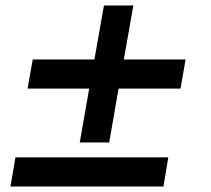

<svg xmlns="http://www.w3.org/2000/svg" viewBox="-20 -678 767 698"><path d="M270 -160.2 304.2 -356H80.1L99.1 -461.9H323.2L357.9 -658.2H464.8L430.2 -461.9H654.8L636.2 -356H411.1L377 -160.2ZM18.1 0 36.1 -106H591.8L574.2 0Z"/></svg>

Font: Archivo Expanded
Style: Bold Italic
Weight: 700
Width: 7
Italic angle: -10°
Designer: Hector Gatti
Foundry: Omnibus-Type
Version: Version 2.001